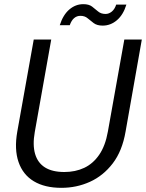

<svg xmlns="http://www.w3.org/2000/svg" viewBox="-20 -890 701 922"><path d="M275 12Q195 12 142.5 -19.5Q90 -51 69 -112Q48 -173 63 -258L142 -700H226L147 -256Q136 -194 148.5 -151Q161 -108 196 -86Q231 -64 289 -64Q342 -64 384.5 -84Q427 -104 456.5 -147Q486 -190 498 -258L577 -700H661L583 -258Q567 -165 521.5 -105.5Q476 -46 412 -17Q348 12 275 12ZM267 -769Q283 -819 313 -844.5Q343 -870 380 -870Q407 -870 422 -858.5Q437 -847 451 -835Q465 -823 487 -823Q503 -823 517 -834.5Q531 -846 538 -868H587Q572 -819 541.5 -793Q511 -767 473 -767Q446 -767 430 -779Q414 -791 400.5 -802.5Q387 -814 366 -814Q349 -814 336 -803Q323 -792 315 -769Z"/></svg>

Font: DM Sans 28pt
Style: Italic
Weight: 400
Italic angle: -10°
Version: Version 4.004;gftools[0.9.30]